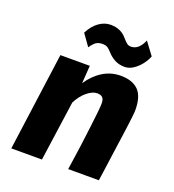

<svg xmlns="http://www.w3.org/2000/svg" viewBox="-143 -913 930 1024"><g transform="rotate(20 322.0 -400.5)"><path d="M37 0 113 -557H280L273 -456Q307 -507 353.2 -535.5Q399.5 -564 454 -564Q520 -564 554.5 -530Q589 -496 589 -417Q589 -406 585.8 -377.2Q582.5 -348.5 577.8 -313.8Q573 -279 569 -250Q567.5 -240 563.8 -213Q560 -186 555.2 -151.2Q550.5 -116.5 545.8 -83Q541 -49.5 537.8 -26.5Q534.5 -3.5 534 0H360Q371.5 -75 379.8 -137.2Q388 -199.5 394 -249Q400 -299.5 403.8 -333.2Q407.5 -367 408 -385Q409 -411.5 399 -422.2Q389 -433 368 -433Q341 -433 310.5 -407.8Q280 -382.5 259 -341L211 0ZM456 -615Q424 -615 400.8 -627.2Q377.5 -639.5 360 -658Q346 -674 335 -682Q324 -690 305 -690Q285.5 -690 271.5 -682.5Q257.5 -675 238 -647L191 -713Q213 -756 244.5 -778.5Q276 -801 311 -801Q368 -801 402 -761Q415.5 -745.5 425.8 -736.8Q436 -728 450 -728Q495 -728 520 -788L573 -717Q564 -693 545.8 -669.5Q527.5 -646 504 -630.5Q480.5 -615 456 -615Z"/></g></svg>

Font: Merriweather Sans ExtraBold
Style: Italic
Weight: 800
Italic angle: -7.5°
Designer: Eben Sorkin
Foundry: Eben Sorkin
Version: Version 2.001; ttfautohint (v1.8.3)